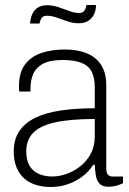

<svg xmlns="http://www.w3.org/2000/svg" viewBox="-20 -736 517 768"><path d="M184 12Q151 12 123.5 3.5Q96 -5 76.5 -22.5Q57 -40 46 -67Q35 -94 35 -130Q35 -178 57 -211Q79 -244 120.5 -264.5Q162 -285 222.5 -294Q283 -303 359 -303V-388Q359 -423 347.5 -447.5Q336 -472 307.5 -484Q279 -496 230 -496Q180 -496 152 -481Q124 -466 113 -440.5Q102 -415 102 -383V-370H57Q56 -375 56 -380Q56 -385 56 -392Q56 -446 80 -478Q104 -510 145.5 -524Q187 -538 240 -538Q291 -538 328 -522.5Q365 -507 385 -475.5Q405 -444 405 -396V-64Q405 -45 411.5 -37.5Q418 -30 429 -30H472V-3Q457 4 442.5 7.5Q428 11 415 11Q390 11 378.5 -1Q367 -13 363.5 -33.5Q360 -54 359 -77H353Q336 -50 309.5 -30Q283 -10 251 1Q219 12 184 12ZM189 -30Q217 -30 246.5 -40.5Q276 -51 301.5 -71Q327 -91 343 -121Q359 -151 359 -190V-260Q260 -260 200 -246.5Q140 -233 112.5 -204.5Q85 -176 85 -130Q85 -95 98.5 -72.5Q112 -50 136 -40Q160 -30 189 -30ZM100 -642Q102 -664 109.5 -680.5Q117 -697 132 -706Q147 -715 168 -715Q191 -715 213.5 -707.5Q236 -700 257 -692Q278 -684 296 -684Q312 -684 318 -694Q324 -704 326 -716H364Q364 -694 355.5 -677.5Q347 -661 332 -652Q317 -643 295 -643Q273 -643 250.5 -650.5Q228 -658 207.5 -665.5Q187 -673 168 -673Q152 -673 146 -663.5Q140 -654 138 -642Z"/></svg>

Font: Archivo SemiCondensed Thin
Style: Regular
Weight: 250
Width: 4
Designer: Hector Gatti
Foundry: Omnibus-Type
Version: Version 2.001